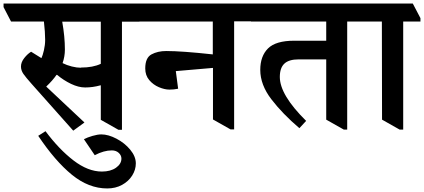

<svg xmlns="http://www.w3.org/2000/svg" viewBox="-64 -683 2385 1080"><path d="M720 -580V-561H622V47H602L503 -9V-203H501Q458 -191 415 -191Q378 -191 336 -211Q294 -231 257 -262H254Q232 -230 196 -196L411 6L348 52L114 -211Q81 -248 67.5 -267.5Q54 -287 54 -309Q54 -333 72.5 -356.5Q91 -380 111 -392L169 -356Q176 -370 183 -400Q190 -430 190 -459Q190 -501 183 -562H-2L-44 -643V-663H677ZM391 -303Q459 -303 503 -324V-561H286Q301 -477 301 -404Q301 -365 288 -328Q312 -316 340 -309Q368 -302 391 -302Z M509 282Q558 282 588.5 260.5Q619 239 619 209Q619 191 604 177Q589 163 565 163Q520 163 469 190L408 100Q427 90 456 81.5Q485 73 506 73Q545 73 591 97Q637 121 668.5 159Q700 197 700 236Q700 272 679.5 304.5Q659 337 622.5 357Q586 377 539 377Q435 377 340.5 300Q246 223 151 81L192 55Q268 157 349.5 219.5Q431 282 509 282Z M1351 -582V-563H1253V45H1233L1134 -11V-301L925 -283L938 -184Q915 -179 889 -179Q862 -179 830 -192.5Q798 -206 775.5 -232.5Q753 -259 753 -298Q753 -358 788 -377Q823 -396 871 -396Q959 -396 1133 -377V-562H719L677 -643V-663H1306Z M1987 -562H1889V46H1870L1771 -10V-349H1616Q1561 -349 1535.5 -325Q1510 -301 1510 -250Q1510 -149 1658 -3L1620 38Q1525 -43 1462.5 -124.5Q1400 -206 1400 -290Q1400 -367 1443.5 -410.5Q1487 -454 1591 -454H1771V-562H1348L1306 -643V-663H1944L1987 -581Z M2301 -581V-562H2204V46H2184L2085 -10L2084 -562H1985L1943 -643V-663H2258Z"/></svg>

Font: Martel ExtraBold
Style: Regular
Weight: 800
Designer: Dan Reynolds
Foundry: Dan Reynolds
Version: Version 1.001; ttfautohint (v1.1) -l 5 -r 5 -G 72 -x 0 -D la